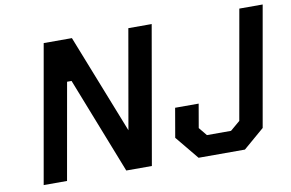

<svg xmlns="http://www.w3.org/2000/svg" viewBox="-77 -875 1535 1012"><g transform="rotate(-10 691.0 -368.5)"><path d="M80 0 210 -737H361L570 -207L663 -737H788L659 0H522L320 -515H296L205 0ZM1157 0H909L806 -125L833 -281H959L937 -154L973 -110H1102L1154 -154L1257 -737H1382L1269 -96Z"/></g></svg>

Font: Tomorrow Medium
Style: Italic
Weight: 500
Italic angle: -10°
Designer: Tony de Marco, Monica Rizzolli
Foundry: Just in Type
Version: Version 2.002